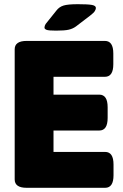

<svg xmlns="http://www.w3.org/2000/svg" viewBox="-20 -895 586 915"><path d="M107 0Q50 0 50 -40V-660Q50 -700 107 -700H480Q520 -700 520 -640V-589Q520 -529 480 -529H235V-444H453Q493 -444 493 -384V-333Q493 -273 453 -273H235V-171H481Q521 -171 521 -111V-60Q521 0 481 0ZM247 -749Q211 -749 201.5 -753Q192 -757 192 -763Q192 -767 194 -773.5Q196 -780 205 -790L249 -845Q262 -862 282.5 -868.5Q303 -875 351 -875Q399 -875 418 -871.5Q437 -868 437 -857Q437 -851 432 -842.5Q427 -834 410 -821L342 -769Q327 -758 307.5 -753.5Q288 -749 247 -749Z"/></svg>

Font: Asap Black
Style: Regular
Weight: 900
Designer: Pablo Cosgaya
Foundry: Omnibus-Type
Version: Version 3.001; ttfautohint (v1.8.4.7-5d5b)